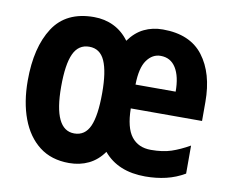

<svg xmlns="http://www.w3.org/2000/svg" viewBox="-67 -641 882 735"><g transform="rotate(10 374.5 -273.5)"><path d="M510 -556Q616 -556 667 -489Q718 -422 718 -311V-237H441Q442 -162 468.5 -128Q495 -94 544 -94Q590 -94 623 -105Q656 -116 693 -137V-28Q659 -8 621 1Q583 10 540 10Q434 10 378 -57Q354 -23 320 -6.5Q286 10 244 10Q175 10 128.5 -26Q82 -62 58 -126Q34 -190 34 -274Q34 -403 84 -480Q134 -557 242 -557Q284 -557 319 -540Q354 -523 379 -489Q404 -524 437 -540Q470 -556 510 -556ZM519 -455Q487 -455 465.5 -425Q444 -395 443 -330H599Q599 -389 578.5 -422Q558 -455 519 -455ZM244 -442Q202 -442 183 -401Q164 -360 164 -273Q164 -105 244 -105Q286 -105 304.5 -146.5Q323 -188 323 -276Q323 -359 304.5 -400.5Q286 -442 244 -442Z"/></g></svg>

Font: Noto Sans Telugu ExtraCondensed
Style: Bold
Weight: 700
Width: 2
Designer: Jelle Bosma - Monotype Design Team
Foundry: Monotype Imaging Inc.
Version: Version 2.005; ttfautohint (v1.8.4.7-5d5b)